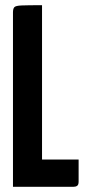

<svg xmlns="http://www.w3.org/2000/svg" viewBox="-20 -720 338 740"><path d="M30 0V-672Q30 -686 35 -692Q40 -698 63.5 -699Q87 -700 142 -700V-105H283V-20Q283 -8 277.5 -4Q272 0 263 0Z"/></svg>

Font: Yanone Kaffeesatz ExtraLight
Style: Regular
Weight: 200
Designer: Yanone (Cyrillic: Daniel Pouzeot, Huerta Tipografica, and Cyreal)
Foundry: Yanone
Version: Version 2.003